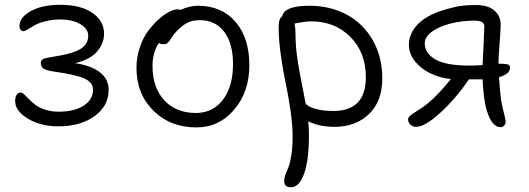

<svg xmlns="http://www.w3.org/2000/svg" viewBox="-20 -518 2203 799"><path d="M222.2 7.8Q149.4 7.8 96.2 -24.2Q43 -56.2 43 -98.1Q43 -112.8 48.8 -122.8Q54.7 -132.8 65.9 -132.8Q72.8 -132.8 81.5 -124.5Q90.3 -116.2 101.6 -104.5Q112.8 -92.8 127.9 -81.3Q143.1 -69.8 168.2 -61.5Q193.4 -53.2 224.1 -53.2Q290 -53.2 328.6 -78.6Q367.2 -104 367.2 -145Q367.2 -173.8 333.7 -190.2Q300.3 -206.5 210.9 -219.2Q174.3 -224.1 162.1 -231.9Q149.9 -239.7 149.9 -255.9Q149.9 -268.6 160.6 -272.9Q171.4 -277.3 208.5 -283.2Q219.7 -285.2 226.1 -286.1Q290.5 -297.4 318.8 -316.9Q347.2 -336.4 347.2 -369.1Q347.2 -398.9 313.5 -418Q279.8 -437 231 -437Q197.8 -437 168.5 -429.4Q139.2 -421.9 123.5 -412.6Q107.9 -403.3 95.5 -395.8Q83 -388.2 79.1 -388.2Q70.8 -388.2 65.9 -394Q61 -399.9 61 -409.2Q61 -445.8 108.2 -471.9Q155.3 -498 231 -498Q315.9 -498 364.5 -464.4Q413.1 -430.7 413.1 -377.9Q413.1 -338.9 385.5 -305.2Q357.9 -271.5 293 -254.9Q357.4 -246.1 394.8 -217.8Q432.1 -189.5 432.1 -144Q432.1 -77.1 373.5 -34.7Q314.9 7.8 222.2 7.8Z M797.9 12.2Q688.5 12.2 618.2 -57.6Q547.9 -127.4 547.9 -235.8Q547.9 -279.3 561.5 -319.8Q575.2 -360.4 595.7 -388.2Q616.2 -416 639.9 -437.3Q663.6 -458.5 684.1 -468.8Q704.6 -479 717.8 -479Q725.1 -479 731 -477.1Q771 -494.1 803.7 -494.1Q902.3 -494.1 960 -427.2Q1017.6 -360.4 1017.6 -246.1Q1017.6 -135.7 954.6 -61.8Q891.6 12.2 797.9 12.2ZM614.7 -243.2Q614.7 -153.8 663.6 -100.8Q712.4 -47.9 794.9 -47.9Q866.2 -47.9 908 -103.3Q949.7 -158.7 949.7 -252Q949.7 -336.9 913.1 -385.5Q876.5 -434.1 812 -434.1Q780.8 -434.1 760.3 -423.6Q739.7 -413.1 716.8 -390.1Q704.6 -377.9 694.8 -362.3Q685.1 -346.7 678.7 -340.3Q672.4 -334 660.6 -334Q647.5 -334 641.6 -339.8Q614.7 -300.8 614.7 -243.2Z M1191.4 261.2Q1176.3 261.2 1169.4 254.9Q1162.6 248.5 1162.6 232.9Q1162.6 222.7 1168 208.3Q1173.3 193.8 1180.2 178.2Q1187 162.6 1192.4 128.4Q1197.8 94.2 1197.8 49.8Q1197.8 2.4 1188.7 -59.6Q1179.7 -121.6 1168.7 -172.6Q1157.7 -223.6 1148.7 -288.3Q1139.6 -353 1139.6 -405.8Q1139.6 -440.4 1154.8 -451.2Q1157.7 -470.7 1185.3 -482.4Q1212.9 -494.1 1267.6 -494.1Q1354 -494.1 1422.6 -457.3Q1491.2 -420.4 1531 -351.1Q1570.8 -281.7 1570.8 -190.9Q1570.8 -96.7 1515.6 -43.5Q1460.4 9.8 1372.6 9.8Q1307.6 9.8 1262.7 -13.2Q1265.6 15.1 1265.6 45.9Q1265.6 148.9 1245.4 205.1Q1225.1 261.2 1191.4 261.2ZM1209.5 -383.8Q1209.5 -334 1215.8 -285.9Q1222.2 -237.8 1235.4 -172.4Q1248.5 -106.9 1252.4 -85Q1264.6 -76.2 1272.9 -71.8Q1281.2 -67.4 1306.9 -61.8Q1332.5 -56.2 1367.7 -56.2Q1502.4 -56.2 1502.4 -196.8Q1502.4 -299.8 1438 -364.5Q1373.5 -429.2 1274.4 -429.2Q1251 -429.2 1205.6 -419.9Q1209.5 -400.4 1209.5 -383.8Z M1711.4 9.8Q1697.3 9.8 1687.7 0.5Q1678.2 -8.8 1678.2 -21Q1678.2 -29.3 1687.5 -37.1Q1696.8 -44.9 1722.7 -61Q1780.8 -95.2 1856.4 -189Q1812 -193.4 1772.7 -211.9Q1733.4 -230.5 1707.5 -262.2Q1681.6 -293.9 1681.6 -332Q1681.6 -378.4 1719 -417.5Q1756.3 -456.5 1838.4 -480Q1878.4 -491.2 1902.6 -494.1Q1926.8 -497.1 1960.4 -497.1Q2010.7 -497.1 2037.1 -474.4Q2063.5 -451.7 2063.5 -416Q2063.5 -394.5 2058.8 -334Q2054.2 -273.4 2054.2 -252.9Q2088.9 -252.9 2096.2 -248.5Q2102.5 -244.6 2102.5 -236.8Q2102.5 -209.5 2056.6 -196.8Q2060.1 -138.7 2065.4 -101.1Q2067.9 -83.5 2076.2 -51Q2084.5 -18.6 2084.5 -13.2Q2084.5 -2.9 2078.4 4.2Q2072.3 11.2 2063.5 11.2Q2026.4 11.2 2005.4 -59.1Q1992.2 -103.5 1988.3 -188H1967.3H1931.6Q1877.4 -108.4 1813 -49.3Q1748.5 9.8 1711.4 9.8ZM1747.6 -337.9Q1747.6 -296.4 1791.5 -270.8Q1835.4 -245.1 1933.6 -245.1Q1954.1 -245.1 1988.3 -247.1Q1989.3 -272.5 1992.4 -333.3Q1995.6 -394 1995.6 -408.2Q1995.6 -432.1 1955.6 -432.1Q1918.9 -432.1 1881.3 -425.8Q1823.7 -415.5 1785.6 -391.6Q1747.6 -367.7 1747.6 -337.9Z"/></svg>

Font: Shantell Sans Normal
Style: Regular
Weight: 300
Designer: Stephen Nixon, Anya Danilova, Shantell Martin
Foundry: Arrow Type
Version: Version 1.006;[559af2be0]